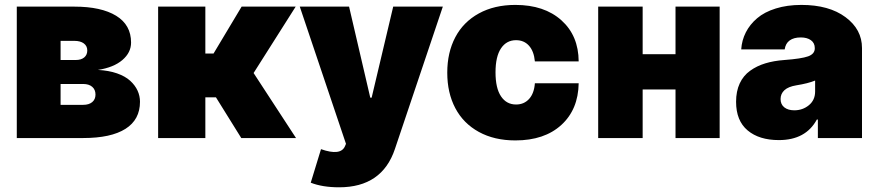

<svg xmlns="http://www.w3.org/2000/svg" viewBox="-20 -573 3642 797"><path d="M49.7 0V-545.5H288.4Q400.2 -545.5 462.2 -507.5Q524.1 -469.5 524.1 -396.3Q524.1 -354.8 488.1 -323.9Q452.1 -293 386.4 -282.7Q431.1 -280.5 465.6 -268.5Q500 -256.4 520.4 -237.7Q540.8 -219.1 551 -196.9Q561.1 -174.7 561.1 -150.6Q561.1 -76.3 500.9 -38.2Q440.7 0 325.3 0ZM231.5 -137.8H325.3Q349.1 -137.8 362.7 -149.1Q376.4 -160.5 376.4 -180.4Q376.4 -201 362.7 -212.7Q349.1 -224.4 325.3 -224.4H231.5ZM231.5 -323.9H294Q316.8 -323.9 329.5 -334.5Q342.3 -345.2 342.3 -363.6Q342.3 -382.1 327.9 -392.8Q313.6 -403.4 288.4 -403.4H231.5Z M636.4 0V-545.5H832.4V-350.9H866.5L983 -545.5H1207.4L1032.7 -269.9L1208.8 0H981.5L876.4 -169H832.4V0Z M1387.8 204.5Q1318.5 204.5 1269.9 185.4L1312.5 46.2Q1394.2 74.9 1411.9 34.1L1416.2 24.1L1224.4 -545.5H1429L1517 -167.6H1522.7L1612.2 -545.5H1818.2L1619.3 45.5Q1566.1 204.5 1387.8 204.5Z M2119.3 9.9Q2032 9.9 1967.7 -25.4Q1903.4 -60.7 1870 -124.1Q1836.6 -187.5 1836.6 -271.3Q1836.6 -355.1 1870 -418.5Q1903.4 -481.9 1967.7 -517.2Q2032 -552.6 2119.3 -552.6Q2239.3 -552.6 2310.4 -488.8Q2381.4 -425.1 2382.1 -318.2H2200.3Q2196.4 -360.4 2175.8 -383.3Q2155.2 -406.2 2122.2 -406.2Q2082.4 -406.2 2059.7 -372.3Q2036.9 -338.4 2036.9 -272.7Q2036.9 -207 2059.7 -173.1Q2082.4 -139.2 2122.2 -139.2Q2155.2 -139.2 2176.1 -162.1Q2197.1 -185 2200.3 -227.3H2382.1Q2380.3 -118.3 2310 -54.2Q2239.7 9.9 2119.3 9.9Z M2647.7 -545.5V-348H2784.1V-545.5H2967.3V0H2784.1V-201.7H2647.7V0H2463.1V-545.5Z M3213.1 8.5Q3131.4 8.5 3083.5 -31.6Q3035.5 -71.7 3035.5 -150.6Q3035.5 -194.2 3050.6 -226.7Q3065.7 -259.2 3093.8 -279.3Q3121.8 -299.4 3156.8 -310Q3191.8 -320.7 3235.8 -323.9Q3306.8 -329.2 3334.5 -339.1Q3362.2 -349.1 3362.2 -372.2V-373.6Q3362.2 -394.5 3346.2 -406.1Q3330.3 -417.6 3304 -417.6Q3275.2 -417.6 3258 -405.2Q3240.8 -392.8 3237.2 -367.9H3056.8Q3059.3 -405.9 3076 -438.7Q3092.7 -471.6 3122.9 -497.3Q3153.1 -523.1 3200.3 -537.8Q3247.5 -552.6 3306.8 -552.6Q3421.2 -552.6 3489.7 -501.8Q3558.2 -451 3558.2 -373.6V0H3375V-76.7H3370.7Q3324.6 8.5 3213.1 8.5ZM3277 -115.1Q3312.1 -115.1 3337.9 -136.4Q3363.6 -157.7 3363.6 -193.2V-238.6Q3334.5 -226.6 3285.5 -218.8Q3252.5 -213.4 3236.3 -198.7Q3220.2 -183.9 3220.2 -161.9Q3220.2 -139.6 3235.8 -127.3Q3251.4 -115.1 3277 -115.1Z"/></svg>

Font: Karasuma Gothic
Style: Black
Weight: 900
Designer: Rasmus Andersson / Ryoko Nishizuka
Foundry: Genbu
Version: Version 1.00